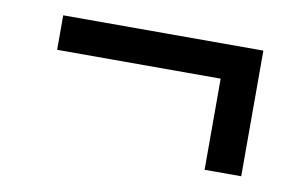

<svg xmlns="http://www.w3.org/2000/svg" viewBox="-44 -541 704 444"><g transform="rotate(10 308.0 -319.5)"><path d="M457 -386H73V-467H543V-172H457Z"/></g></svg>

Font: Overpass Mono
Style: Regular
Weight: 400
Monospace: yes
Designer: Delve Withrington, Dave Bailey
Foundry: Delve Fonts
Version: Version 1.000;DELV;Overpass